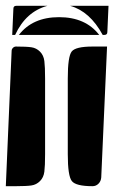

<svg xmlns="http://www.w3.org/2000/svg" viewBox="-20 -650 393 660"><path d="M213 -120V-380Q213 -456 226.5 -473Q240 -490 298 -490H348L328 -40Q327 -27 318.5 -18.5Q310 -10 298 -10Q241 -10 227 -27.5Q213 -45 213 -120ZM0 -10 20 -475Q20 -481 24.5 -485.5Q29 -490 35 -490Q71 -490 88 -487.5Q105 -485 117.5 -472.5Q130 -460 132.5 -440Q135 -420 135 -380V-120Q135 -80 132.5 -60Q130 -40 117.5 -27.5Q105 -15 88 -12.5Q71 -10 35 -10ZM22 -530 26 -620Q26 -630 36 -630H143Q69 -610 32 -530ZM221 -630H353L349 -540Q349 -530 339 -530H333Q289 -611 221 -630ZM45 -530Q92 -591 183 -591Q274 -591 321 -530Z"/></svg>

Font: PrimecolorCV1
Style: Medium
Weight: 500
Designer: gluk
Foundry: gluk
Version: Version 0.672